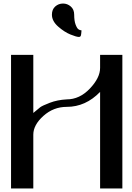

<svg xmlns="http://www.w3.org/2000/svg" viewBox="-20 -1058 743 1078"><path d="M396.5 -975.6Q396.5 -941.4 404.3 -920.4Q412.1 -899.4 420.4 -893.6Q428.7 -887.7 437.5 -887.7Q437.5 -885.7 437 -879.4Q436.5 -873 436 -869.1Q435.5 -865.2 434.6 -860.4Q433.6 -855.5 430.7 -853Q427.7 -850.6 422.9 -850.6Q409.2 -850.6 375.5 -864.3Q341.8 -877.9 306.6 -908.7Q271.5 -939.5 271.5 -975.6Q271.5 -1004.9 290 -1021.5Q308.6 -1038.1 334 -1038.1Q358.4 -1038.1 377.4 -1021.5Q396.5 -1004.9 396.5 -975.6ZM354.5 -458Q280.3 -458 223.6 -407.2Q167 -356.4 167 -301.8V0H42V-750H167V-423.8Q194.3 -447.3 206.1 -456.1Q217.8 -464.8 259.8 -481Q301.8 -497.1 354.5 -500Q426.8 -500 484.4 -560.5Q542 -621.1 542 -676.8V-750H667V0H542V-542Q460.9 -458 354.5 -458Z"/></svg>

Font: okolaks
Style: Bold
Weight: 600
Width: 8
Version: Version 000.6.0